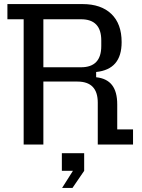

<svg xmlns="http://www.w3.org/2000/svg" viewBox="-20 -710 695 943"><path d="M96.2 0V-615.4H16.4V-690H385Q476.4 -690 526.9 -641.5Q577.4 -593 577.4 -503.2Q577.4 -435.6 546.1 -399.2Q514.8 -362.8 452.2 -356.4V-330.6Q504.4 -325.2 530.1 -292.4Q555.8 -259.6 555.8 -196.8V-74.6H633.4V0H460.2V-206Q460.2 -309.4 360.2 -309.4H193V0ZM378 -379.6Q477.4 -379.6 477.4 -484V-511.4Q477.4 -615.4 378 -615.4H193V-379.6ZM285 213 338.2 129H283.8V42.4H393.4V129L336 213Z"/></svg>

Font: Mozilla Headline ExtraLight
Style: Regular
Weight: 200
Designer: Studio DRAMA
Foundry: Studio DRAMA
Version: Version 1.000